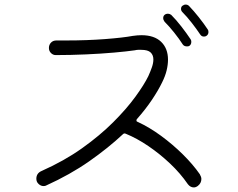

<svg xmlns="http://www.w3.org/2000/svg" viewBox="-20 -812 1040 840"><path d="M883 -655Q879 -652 872 -652Q862 -652 856 -661Q840 -685 819 -712Q798 -739 778 -759Q772 -765 772 -773Q772 -781 777 -786Q785 -792 792 -792Q801 -792 807 -786Q828 -764 849.5 -737Q871 -710 889 -683Q892 -679 892 -672Q892 -661 883 -655ZM808 -611Q805 -609 798 -609Q786 -609 780 -617Q764 -642 742 -669.5Q720 -697 700 -717Q694 -725 694 -733Q694 -741 699 -746Q705 -752 715 -752Q722 -752 729 -747Q751 -725 773.5 -696Q796 -667 814 -640Q817 -636 817 -629Q817 -617 808 -611ZM846 1Q837 8 828 8Q813 8 802 -6Q769 -54 724 -96.5Q679 -139 629 -173Q579 -207 530 -227Q523 -230 518 -225Q454 -165 370.5 -106.5Q287 -48 181 0Q178 2 170 2Q159 2 149 -7Q139 -16 139 -30Q139 -54 162 -64Q261 -108 339 -163.5Q417 -219 475.5 -277.5Q534 -336 572.5 -389Q611 -442 629 -479Q638 -499 644.5 -517.5Q651 -536 651 -552Q651 -571 639 -582.5Q627 -594 598 -594Q591 -594 584.5 -594Q578 -594 570 -592Q536 -587 479.5 -582Q423 -577 356 -574Q289 -571 224 -571Q212 -571 203 -580Q194 -589 194 -602Q194 -616 203 -625.5Q212 -635 227 -635H272Q361 -635 439.5 -641Q518 -647 561 -655Q582 -658 599 -658Q655 -658 685 -629Q715 -600 715 -551Q715 -529 709 -504Q703 -479 689 -451Q672 -416 644.5 -375Q617 -334 579 -291Q577 -289 577 -285Q577 -280 582 -279Q634 -255 685 -217.5Q736 -180 780 -136.5Q824 -93 854 -50Q861 -38 861 -29Q861 -11 846 1Z"/></svg>

Font: Kiwi Maru Light
Style: Regular
Weight: 300
Designer: Hiroki-Chan
Version: Version 1.100